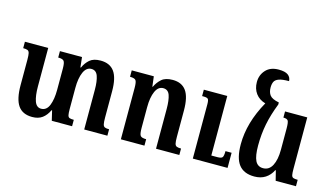

<svg xmlns="http://www.w3.org/2000/svg" viewBox="-88 -1059 2347 1361"><g transform="rotate(15 1085.5 -378.5)"><path d="M711 -119Q711 -87 714.5 -71.5Q718 -56 728.5 -51.5Q739 -47 760 -47V0H590V-291Q590 -354 577 -391Q564 -428 529 -428Q492 -428 472.5 -384Q453 -340 453 -268V-115Q453 -84 456 -69.5Q459 -55 469 -51Q479 -47 501 -47V0H352L335 -72H331Q313 -33 284 -11.5Q255 10 210 10Q139 10 106 -37.5Q73 -85 73 -187V-373Q73 -406 69.5 -421Q66 -436 55.5 -440.5Q45 -445 23 -445V-492H194V-210Q194 -142 208 -102.5Q222 -63 256 -63Q296 -63 314 -107.5Q332 -152 332 -222V-377Q332 -421 322 -433Q312 -445 280 -445V-492H442L450 -418H454Q470 -454 497.5 -478Q525 -502 577 -502Q645 -502 678 -456.5Q711 -411 711 -313Z M1288 -47V0H1117V-291Q1117 -356 1104.5 -392Q1092 -428 1056 -428Q1019 -428 999.5 -384Q980 -340 980 -268V-116Q980 -70 990 -58.5Q1000 -47 1032 -47V0H859V-377Q859 -421 849.5 -433Q840 -445 807 -445V-492H969L978 -418H981Q998 -454 1025.5 -478Q1053 -502 1106 -502Q1173 -502 1205.5 -456.5Q1238 -411 1238 -313V-119Q1238 -87 1241.5 -71.5Q1245 -56 1256 -51.5Q1267 -47 1288 -47ZM1642 -111V0H1387V-398Q1387 -429 1379.5 -437Q1372 -445 1346 -445H1336V-492H1508V-55H1553Q1581 -55 1589 -65Q1597 -75 1597 -111Z M1840 10Q1763 10 1726 -37.5Q1689 -85 1689 -187Q1689 -345 1782 -511Q1736 -524 1710.5 -558.5Q1685 -593 1685 -642Q1685 -694 1718.5 -730.5Q1752 -767 1813 -767Q1860 -767 1881.5 -751Q1903 -735 1904 -707Q1855 -707 1830 -698Q1805 -689 1797 -672Q1789 -655 1789 -630Q1789 -595 1805.5 -573.5Q1822 -552 1873 -542V-527Q1840 -443 1825 -368Q1810 -293 1810 -210Q1810 -134 1827.5 -98.5Q1845 -63 1885 -63Q1929 -63 1951.5 -106Q1974 -149 1974 -222V-377Q1974 -424 1966 -435.5Q1958 -447 1932 -447V-492H2095V-115Q2095 -84 2098 -69.5Q2101 -55 2111.5 -51Q2122 -47 2144 -47V0H1995L1977 -72H1973Q1954 -33 1920.5 -11.5Q1887 10 1840 10Z"/></g></svg>

Font: Noto Serif Armenian ExtraCondensed
Style: Bold
Weight: 700
Width: 2
Designer: Monotype Design Team
Foundry: Monotype Imaging Inc.
Version: Version 2.008; ttfautohint (v1.8.4.7-5d5b)